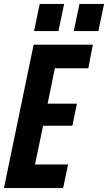

<svg xmlns="http://www.w3.org/2000/svg" viewBox="-46 -956 549 976"><path d="M-26 0 125 -729H426L403 -609H233L196 -429H345L322 -317H173L132 -120H300L275 0ZM127 -798 156 -936H280L251 -798ZM329 -798 358 -936H483L454 -798Z"/></svg>

Font: Mona Sans Condensed
Style: Bold Italic
Weight: 700
Width: 3
Italic angle: -11.7°
Designer: Deni Anggara
Foundry: GitHub
Version: Version 1.001; ttfautohint (v1.8.4.7-5d5b);gftools[0.9.31]